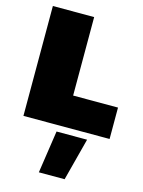

<svg xmlns="http://www.w3.org/2000/svg" viewBox="-136 -723 811 1087"><g transform="rotate(15 270.0 -179.0)"><path d="M35 0V-644H277V-184H540V0ZM202 286 239 37H418L353 286Z"/></g></svg>

Font: Boz Display
Style: Regular
Weight: 900
Version: Version 2.000; ttfautohint (v1.8.3)